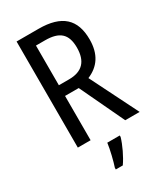

<svg xmlns="http://www.w3.org/2000/svg" viewBox="-227 -806 963 1119"><g transform="rotate(-30 254.5 -246.5)"><path d="M228 -714H80V0H166V-298H258L399 0H496L336 -320C412 -352 455 -412 455 -512C455 -647 384 -714 228 -714ZM227 -637C323 -637 367 -600 367 -508C367 -416 323 -370 235 -370H166V-637ZM327 71V61H243C238 102 220 175 208 210V221H255C284 180 314 116 327 71Z"/></g></svg>

Font: Noto Sans Georgian Condensed
Style: Regular
Weight: 400
Width: 3
Designer: Monotype Design Team, Akaki Razmadze
Foundry: Google LLC
Version: Version 2.005